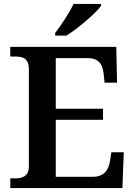

<svg xmlns="http://www.w3.org/2000/svg" viewBox="-20 -951 682 971"><path d="M259 -784V-771H316C375 -807 466 -886 491 -921V-931H352C331 -886 288 -822 259 -784ZM32 0H599L606 -181H543L536 -135C529 -91 506 -57 450 -57H262V-345H501V-401H262V-657H424C479 -657 499 -626 504 -579L509 -533H572L568 -714H32V-665H58C95 -665 126 -657 126 -600V-109C126 -62 96 -49 59 -49H32Z"/></svg>

Font: Noto Serif Lao SemiBold
Style: Regular
Weight: 600
Designer: Monotype Design Team
Foundry: Monotype Imaging Inc.
Version: Version 2.003